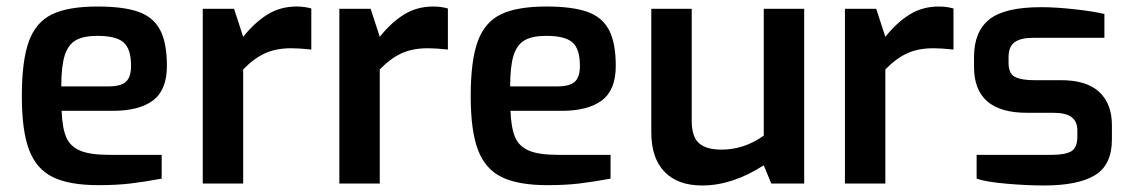

<svg xmlns="http://www.w3.org/2000/svg" viewBox="-20 -563 3471 589"><path d="M47 -268Q47 -377 68.5 -436Q90 -495 139.5 -519Q189 -543 279 -543Q358 -543 404 -527Q450 -511 471 -471.5Q492 -432 492 -361Q492 -287 449.5 -255Q407 -223 326 -223H169Q171 -171 183 -142.5Q195 -114 225.5 -101Q256 -88 314 -88H476V-15Q422 -5 379.5 0Q337 5 282 5Q193 5 142.5 -19.5Q92 -44 69.5 -102.5Q47 -161 47 -268ZM314 -298Q350 -298 366 -312Q382 -326 382 -361Q382 -413 359 -433Q336 -453 279 -453Q236 -453 212.5 -439.5Q189 -426 178.5 -393Q168 -360 168 -298Z M602 -536H698L726 -450Q761 -494 800.5 -518.5Q840 -543 890 -543Q914 -543 935 -537V-411Q897 -415 874 -415Q827 -415 793 -399.5Q759 -384 726 -350V0H602Z M1021 -536H1117L1145 -450Q1180 -494 1219.5 -518.5Q1259 -543 1309 -543Q1333 -543 1354 -537V-411Q1316 -415 1293 -415Q1246 -415 1212 -399.5Q1178 -384 1145 -350V0H1021Z M1424 -268Q1424 -377 1445.5 -436Q1467 -495 1516.5 -519Q1566 -543 1656 -543Q1735 -543 1781 -527Q1827 -511 1848 -471.5Q1869 -432 1869 -361Q1869 -287 1826.5 -255Q1784 -223 1703 -223H1546Q1548 -171 1560 -142.5Q1572 -114 1602.5 -101Q1633 -88 1691 -88H1853V-15Q1799 -5 1756.5 0Q1714 5 1659 5Q1570 5 1519.5 -19.5Q1469 -44 1446.5 -102.5Q1424 -161 1424 -268ZM1691 -298Q1727 -298 1743 -312Q1759 -326 1759 -361Q1759 -413 1736 -433Q1713 -453 1656 -453Q1613 -453 1589.5 -439.5Q1566 -426 1555.5 -393Q1545 -360 1545 -298Z M1978 -157V-536H2102V-193Q2102 -143 2124.5 -123.5Q2147 -104 2193 -104Q2263 -104 2323 -147V-536H2447V0H2346L2323 -56Q2227 6 2134 6Q2059 6 2018.5 -36Q1978 -78 1978 -157Z M2572 -536H2668L2696 -450Q2731 -494 2770.5 -518.5Q2810 -543 2860 -543Q2884 -543 2905 -537V-411Q2867 -415 2844 -415Q2797 -415 2763 -399.5Q2729 -384 2696 -350V0H2572Z M2976 -15V-88H3207Q3248 -88 3266.5 -99Q3285 -110 3285 -144V-163Q3285 -190 3267.5 -203.5Q3250 -217 3211 -217H3130Q2968 -217 2968 -358V-388Q2968 -466 3015 -503.5Q3062 -541 3174 -541Q3219 -541 3277.5 -534.5Q3336 -528 3368 -520V-447H3150Q3111 -447 3092.5 -433.5Q3074 -420 3074 -388V-369Q3074 -338 3093 -327.5Q3112 -317 3153 -317H3236Q3313 -317 3352 -281Q3391 -245 3391 -179V-135Q3391 -57 3339 -25.5Q3287 6 3183 6Q3130 6 3067 0.5Q3004 -5 2976 -15Z"/></svg>

Font: Exo SemiBold
Style: Regular
Weight: 600
Designer: Natanael Gama
Foundry: Natanael Gama
Version: Version 1.500